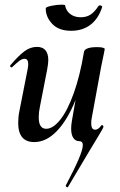

<svg xmlns="http://www.w3.org/2000/svg" viewBox="-20 -596 516 823"><path d="M58 -69Q58 -95 63 -119L98 -297Q101 -312 101 -321Q101 -344 85 -344Q75 -344 63.5 -335.5Q52 -327 33 -309Q31 -307 29 -307Q26 -307 24 -310.5Q22 -314 25 -317Q59 -357 84.5 -376Q110 -395 138 -395Q187 -395 187 -338Q187 -324 182 -297L151 -138Q146 -116 146 -93Q146 -44 178 -44Q207 -44 238 -82.5Q269 -121 296 -196Q323 -271 340 -374L358 -373Q339 -255 304 -168Q269 -81 223.5 -34Q178 13 127 13Q58 13 58 -69ZM270 207Q267 207 264 204.5Q261 202 262 199Q300 127 317.5 85.5Q335 44 335 26Q335 9 319 9Q304 9 294.5 -4.5Q285 -18 285 -45Q285 -59 288 -77L340 -374Q345 -394 396 -394Q413 -394 421 -391.5Q429 -389 429 -386L425 -365Q415 -318 414 -312L373 -89Q371 -80 371 -67Q371 -40 388 -40Q401 -40 414 -58Q416 -60 417 -60Q420 -60 422 -57Q424 -54 423 -51Q422 -46 399.5 -9Q377 28 362 53Q295 165 271 206ZM176 -560Q176 -566 200 -571Q224 -576 244 -576Q259 -576 259 -573Q263 -550 281 -536Q299 -522 326 -522Q350 -522 367.5 -533Q385 -544 402 -570Q405 -573 408 -573Q412 -573 415.5 -570.5Q419 -568 418 -566Q402 -516 368 -490Q334 -464 285 -464Q232 -464 204 -493.5Q176 -523 176 -560Z"/></svg>

Font: Cormorant Infant
Style: Bold Italic
Weight: 700
Italic angle: -10°
Designer: Christian Thalmann (Catharsis Fonts)
Foundry: Catharsis Fonts
Version: Version 4.000